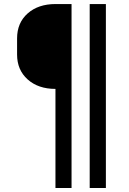

<svg xmlns="http://www.w3.org/2000/svg" viewBox="-20 -750 639 950"><path d="M254.4 180.2V-310.1Q169.4 -310.1 116.9 -356.9Q64.5 -403.8 64.5 -480V-560.1Q64.5 -637.2 116.9 -683.6Q169.4 -730 254.4 -730H334V180.2ZM423.8 180.2V-730H503.9V180.2Z"/></svg>

Font: UDEV Gothic 35
Style: Regular
Weight: 400
Version: v2.1.0; ttfautohint (v1.8.4.7-5d5b-dirty) -l 6 -r 45 -G 200 